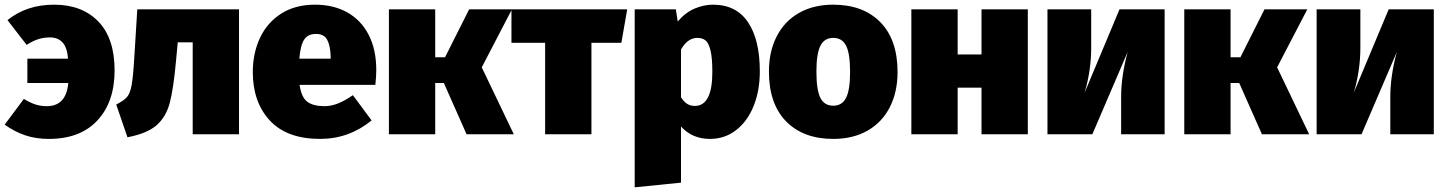

<svg xmlns="http://www.w3.org/2000/svg" viewBox="-20 -574 6193 821"><path d="M470 -273Q470 -138 396.5 -59Q323 20 189 20Q133 20 87.5 4.5Q42 -11 0 -41L82 -151Q110 -134 132.5 -127Q155 -120 180 -120Q263 -120 272 -219H97V-323H271Q267 -372 247 -393Q227 -414 194 -414Q167 -414 143.5 -406.5Q120 -399 94 -382L12 -488Q94 -554 211 -554Q331 -554 400.5 -482Q470 -410 470 -273Z M1002 -534V0H804V-393H740L733 -317Q722 -195 706 -134.5Q690 -74 649.5 -38.5Q609 -3 525 13L477 -127Q510 -144 523 -159Q536 -174 542.5 -208Q549 -242 554 -324L567 -534Z M1585 -211H1261Q1269 -157 1294.5 -138.5Q1320 -120 1368 -120Q1396 -120 1425 -131.5Q1454 -143 1489 -167L1569 -59Q1472 20 1349 20Q1207 20 1134 -58.5Q1061 -137 1061 -266Q1061 -346 1091.5 -411.5Q1122 -477 1182 -515.5Q1242 -554 1327 -554Q1406 -554 1465 -521Q1524 -488 1556.5 -425Q1589 -362 1589 -274Q1589 -249 1585 -211ZM1394 -330Q1393 -377 1379.5 -403Q1366 -429 1331 -429Q1298 -429 1281.5 -406Q1265 -383 1260 -323H1394Z M2169 -534 2040 -286 2177 0H1975L1878 -219H1841V0H1643V-534H1841V-329H1883L1986 -534Z M2662 -534 2637 -391H2509V0H2311V-391H2167V-534Z M3229 -269Q3229 -186 3202.5 -120.5Q3176 -55 3127.5 -17.5Q3079 20 3016 20Q2940 20 2892 -33V207L2694 227V-534H2870L2878 -482Q2910 -520 2949.5 -537Q2989 -554 3029 -554Q3128 -554 3178.5 -479Q3229 -404 3229 -269ZM3026 -266Q3026 -327 3018 -359Q3010 -391 2996.5 -401.5Q2983 -412 2962 -412Q2920 -412 2892 -362V-158Q2905 -138 2919 -129.5Q2933 -121 2951 -121Q3026 -121 3026 -266Z M3818 -266Q3818 -180 3784.5 -115Q3751 -50 3689 -15Q3627 20 3543 20Q3415 20 3341.5 -55Q3268 -130 3268 -268Q3268 -354 3301.5 -419Q3335 -484 3397 -519Q3459 -554 3543 -554Q3671 -554 3744.5 -479Q3818 -404 3818 -266ZM3471 -268Q3471 -189 3488 -155.5Q3505 -122 3543 -122Q3581 -122 3598 -156Q3615 -190 3615 -266Q3615 -345 3598 -378.5Q3581 -412 3543 -412Q3505 -412 3488 -378Q3471 -344 3471 -268Z M4177 0V-199H4075V0H3877V-534H4075V-341H4177V-534H4375V0Z M4960 0H4774V-160Q4774 -249 4802 -352L4651 0H4459V-534H4646V-370Q4646 -274 4618 -178L4767 -534H4960Z M5570 -534 5441 -286 5578 0H5376L5279 -219H5242V0H5044V-534H5242V-329H5284L5387 -534Z M6111 0H5925V-160Q5925 -249 5953 -352L5802 0H5610V-534H5797V-370Q5797 -274 5769 -178L5918 -534H6111Z"/></svg>

Font: Fira Sans Black
Style: Regular
Weight: 900
Designer: Carrois Corporate & Edenspiekermann AG
Foundry: Carrois Corporate GbR & Edenspiekermann AG
Version: Version 4.203